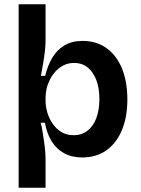

<svg xmlns="http://www.w3.org/2000/svg" viewBox="-20 -728 663 906"><path d="M68 158V-263V-708H195V-541Q195 -516 192 -488.5Q189 -461 184 -431Q179 -401 173 -370H193Q205 -419 227 -456Q249 -493 284.5 -514Q320 -535 370 -535Q435 -535 482.5 -501Q530 -467 555.5 -405Q581 -343 581 -259Q581 -176 555.5 -114.5Q530 -53 482.5 -19Q435 15 368 15Q319 15 282.5 -5Q246 -25 223.5 -61.5Q201 -98 192 -149H172Q177 -131 180.5 -108.5Q184 -86 187.5 -63Q191 -40 193 -17Q195 6 195 27V158ZM328 -90Q365 -90 392.5 -111Q420 -132 434.5 -170.5Q449 -209 449 -260Q449 -311 435 -349Q421 -387 394.5 -409Q368 -431 329 -431Q303 -431 281.5 -420.5Q260 -410 243.5 -392.5Q227 -375 216 -353.5Q205 -332 200 -310Q195 -288 195 -268V-252Q195 -226 203 -198Q211 -170 228 -145Q245 -120 269.5 -105Q294 -90 328 -90Z"/></svg>

Font: Bricolage Grotesque 20pt SemiBold
Style: Regular
Weight: 600
Version: Version 1.001;gftools[0.9.33.dev8+g029e19f]